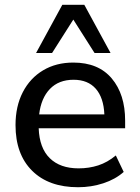

<svg xmlns="http://www.w3.org/2000/svg" viewBox="-20 -775 586 804"><path d="M307 9Q184 9 114.5 -60Q45 -129 45 -251Q45 -330 75.5 -389Q106 -448 160.5 -480.5Q215 -513 287 -513Q392 -513 448 -446.5Q504 -380 504 -270V-238H142Q145 -155 188.5 -112.5Q232 -70 309 -70Q353 -70 391.5 -82.5Q430 -95 465 -124L498 -55Q463 -24 412.5 -7.5Q362 9 307 9ZM288 -441Q226 -441 189 -402.5Q152 -364 144 -296H417Q414 -366 381 -403.5Q348 -441 288 -441ZM131 -553 241 -755H333L443 -553H376L287 -693L198 -553Z"/></svg>

Font: Mulish SemiBold
Style: Regular
Weight: 600
Designer: Vernon Adams
Foundry: Vernon Adams
Version: Version 3.603; ttfautohint (v1.8.3)